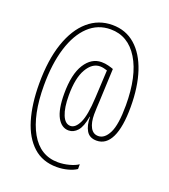

<svg xmlns="http://www.w3.org/2000/svg" viewBox="-146 -822 895 1019"><g transform="rotate(20 301.5 -313.0)"><path d="M553 -341Q553 -229 525 -170.5Q497 -112 443 -112Q403 -112 385.5 -141.5Q368 -171 368 -219H366Q356 -160 334.5 -136Q313 -112 285 -112Q245 -112 221 -155.5Q197 -199 197 -288Q197 -398 233.5 -455.5Q270 -513 327 -513Q347 -513 366 -508Q385 -503 395 -499L387 -313Q386 -298 385 -275.5Q384 -253 384 -239Q384 -193 399 -165.5Q414 -138 443 -138Q479 -138 502.5 -185Q526 -232 526 -341Q526 -507 469 -600Q412 -693 313 -693Q241 -693 189 -644Q137 -595 109 -505Q81 -415 81 -292Q81 -125 135 -29.5Q189 66 290 66Q321 66 353 57.5Q385 49 403 36V63Q384 76 354 84Q324 92 292 92Q212 92 159 44Q106 -4 80 -90.5Q54 -177 54 -293Q54 -427 86.5 -522Q119 -617 177.5 -667.5Q236 -718 314 -718Q390 -718 443.5 -671Q497 -624 525 -539.5Q553 -455 553 -341ZM223 -288Q223 -218 239.5 -178Q256 -138 286 -138Q314 -138 334.5 -180.5Q355 -223 360 -325L368 -481Q359 -484 348.5 -486.5Q338 -489 327 -489Q283 -489 253 -437.5Q223 -386 223 -288Z"/></g></svg>

Font: Noto Sans Lao Looped ExtraCondensed Thin
Style: Regular
Weight: 100
Width: 2
Designer: Mark Frömberg, Ben Mitchell
Foundry: The Fontpad Ltd
Version: Version 1.002; ttfautohint (v1.8.4.7-5d5b)